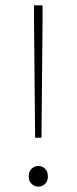

<svg xmlns="http://www.w3.org/2000/svg" viewBox="-20 -690 288 722"><path d="M112 -172 108 -608V-670H140V-608L136 -172ZM124 12Q111 12 99.5 2Q88 -8 88 -26Q88 -46 99.5 -56Q111 -66 124 -66Q138 -66 149 -56Q160 -46 160 -26Q160 -8 149 2Q138 12 124 12Z"/></svg>

Font: SourceSans3VF
Style: Regular
Weight: 200
Designer: Paul D. Hunt
Foundry: Adobe
Version: Version 3.052;hotconv 1.1.0;makeotfexe 2.6.0